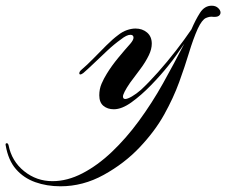

<svg xmlns="http://www.w3.org/2000/svg" viewBox="-280 -384 794 673"><path d="M-68 269Q-116 269 -156.5 254.5Q-197 240 -224 209Q-251 178 -260 126Q-262 118 -256 118Q-252 118 -250 125Q-239 181 -195.5 216Q-152 251 -96 251Q-44 251 9 223.5Q62 196 112 148.5Q162 101 206 41Q253 -23 291.5 -92Q330 -161 366 -231Q353 -212 339 -192Q325 -172 311 -155Q284 -121 249.5 -85.5Q215 -50 181 -25.5Q147 -1 119 -1Q97 -1 82.5 -13Q68 -25 68 -50Q68 -72 76 -90.5Q84 -109 94 -125Q111 -153 135 -182Q159 -211 177 -231Q188 -244 188 -252Q188 -262 177 -262Q164 -262 144 -246Q120 -229 95 -205.5Q70 -182 48 -161Q26 -140 12 -128Q5 -123 2 -123Q-2 -123 -2 -127Q-2 -133 5 -139Q25 -156 47.5 -179Q70 -202 92.5 -224.5Q115 -247 134 -261Q149 -273 165 -278.5Q181 -284 195 -284Q219 -284 235.5 -270Q252 -256 252 -231Q252 -212 242 -191Q230 -166 211.5 -141.5Q193 -117 176 -94Q163 -75 157 -63Q151 -51 151 -46Q151 -37 159 -37Q167 -37 182.5 -46Q198 -55 214 -69Q241 -94 273.5 -130.5Q306 -167 337 -207Q368 -247 391 -281Q405 -314 421 -339Q437 -364 462 -364Q476 -364 484.5 -356Q493 -348 493 -340Q493 -333 487 -328.5Q481 -324 467 -325Q456 -327 442 -321Q428 -315 413 -283Q397 -247 382.5 -199Q368 -151 348 -96Q328 -41 295.5 17.5Q263 76 209 133Q156 189 83.5 229Q11 269 -68 269Z"/></svg>

Font: Arizonia
Style: Regular
Weight: 400
Designer: Robert E. Leuschke
Foundry: Robert E. Leuschke
Version: Version 1.010; ttfautohint (v1.8.4.7-5d5b)